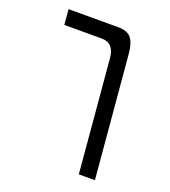

<svg xmlns="http://www.w3.org/2000/svg" viewBox="-142 -713 885 997"><g transform="rotate(20 300.0 -215.0)"><path d="M280 -524.5H72.5L65 -609H341Q390.5 -609 411.8 -582.5Q433 -556 438 -500.5L497.5 179H408.5L354.5 -441.5Q347.5 -524.5 280 -524.5Z"/></g></svg>

Font: JuliaMono
Style: Italic
Weight: 400
Italic angle: -9°
Monospace: yes
Designer: cormullion
Foundry: corm
Version: Version 0.057; ttfautohint (v1.8.4)